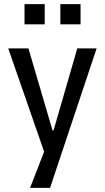

<svg xmlns="http://www.w3.org/2000/svg" viewBox="-20 -732 511 932"><path d="M126 180 211 -39V53L20 -497H118L235 -99H240L355 -497H449L223 180ZM273 -614V-712H371V-614ZM99 -614V-712H197V-614Z"/></svg>

Font: Nunito Sans 7pt Condensed Medium
Style: Regular
Weight: 500
Width: 3
Designer: Vernon Adams
Foundry: Vernon Adams
Version: Version 3.101;gftools[0.9.27]